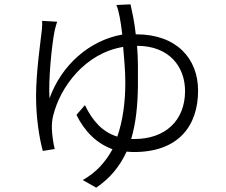

<svg xmlns="http://www.w3.org/2000/svg" viewBox="-20 -807 1040 884"><path d="M563 -109C575 -108 585 -107 597 -107C802 -107 892 -228 892 -390C892 -537 793 -649 608 -649H605C599 -708 588 -754 581 -787L516 -784C522 -770 527 -749 531 -729C535 -708 539 -683 543 -648C392 -621 263 -508 208 -354C202 -435 218 -600 232 -668C236 -684 239 -694 243 -707L174 -711C175 -699 174 -688 173 -672C167 -617 146 -476 146 -364C146 -269 160 -174 177 -112L232 -121C225 -146 220 -188 219 -210C218 -232 220 -258 225 -275C257 -406 371 -562 547 -591C551 -543 557 -484 557 -427C557 -335 545 -249 520 -178C452 -199 406 -250 371 -323L332 -278C370 -201 426 -146 498 -120C466 -61 423 -13 361 22L423 57C488 13 532 -42 563 -109ZM611 -596C760 -596 832 -499 832 -388C832 -251 740 -167 599 -167H584C606 -241 614 -323 615 -411V-424V-432C615 -440 615 -449 615 -457V-472V-483C615 -488 615 -493 615 -498V-508C615 -538 613 -568 611 -596Z"/></svg>

Font: Glow Sans SC Normal
Style: Regular
Weight: 400
Designer: Ryoko NISHIZUKA (kana, bopomofo & ideographs); Paul D. Hunt (Latin, Greek & Cyrillic); Sandoll Communications, Soo-young
Version: Version 0.93